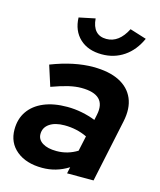

<svg xmlns="http://www.w3.org/2000/svg" viewBox="-114 -842 773 929"><g transform="rotate(15 272.5 -377.5)"><path d="M185.6 5.6Q105 5.6 56.9 -33.9Q8.8 -73.3 8.8 -139.4Q8.8 -192.7 35.3 -231Q61.7 -269.3 110.9 -290.2Q160.1 -311 227.9 -311Q264.7 -311 301.2 -303.8Q337.7 -296.6 370 -283.8L375.8 -311.3Q387 -364.3 360.3 -390.8Q333.7 -417.2 269.7 -417.2Q241.3 -417.2 206.5 -409.2Q171.7 -401.1 122.6 -383.2L89.7 -485.9Q148.1 -508.6 200.3 -519.3Q252.4 -530 298.9 -530Q378.3 -530 429.8 -504.2Q481.3 -478.3 502.1 -429.8Q522.8 -381.3 508.4 -313.4L442.1 0H309.5L316.4 -32.4Q284.5 -12.7 252.7 -3.6Q220.8 5.6 185.6 5.6ZM231.8 -90.8Q260 -90.8 285.9 -98.3Q311.7 -105.8 335.1 -120.3L351.5 -196.4Q299.6 -221.3 238.3 -221.3Q191 -221.3 163.4 -202.3Q135.8 -183.3 135.8 -150.7Q135.8 -123 161.4 -106.9Q186.9 -90.8 231.8 -90.8ZM322.3 -599.6Q252.7 -599.6 211.4 -638.3Q170.1 -677 168 -742.9L249 -759.8Q252.2 -718.9 271.1 -698.1Q290 -677.2 324.3 -677.2Q387.3 -677.2 425.8 -753.2L508.8 -727.2Q480.9 -665.2 432.5 -632.4Q384.2 -599.6 322.3 -599.6Z"/></g></svg>

Font: Red Hat Display VF
Style: Italic
Weight: 300
Italic angle: -12°
Designer: Pentagram, MCKL
Foundry: Pentagram, MCKL
Version: Version 1.023